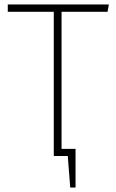

<svg xmlns="http://www.w3.org/2000/svg" viewBox="-20 -702 520 864"><path d="M257 -649V-32H320V142H296L285 0H222V-649H15V-682H470L464 -649Z"/></svg>

Font: FiraSans
Style: Regular
Weight: 200
Designer: Carrois Corporate & Edenspiekermann AG
Foundry: Carrois Corporate GbR & Edenspiekermann AG
Version: Version 3.106;PS 003.106;hotconv 1.0.70;makeotf.lib2.5.58329